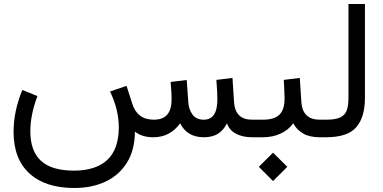

<svg xmlns="http://www.w3.org/2000/svg" viewBox="-20 -687 1919 961"><path d="M747.6 0C803.2 0 848.1 -23.4 881.8 -69.8C904.8 -23.4 944.3 0 1000.5 0C1028.3 0 1051.8 -5.9 1070.3 -17.1C1088.4 -28.3 1104 -45.9 1116.2 -69.8C1124.5 -45.9 1140.1 -28.3 1162.1 -17.1C1184.1 -5.9 1210.9 0 1242.7 0H1256.3V-87.9H1241.7C1185.5 -87.9 1155.3 -117.2 1151.4 -176.3L1143.6 -296.9L1063 -287.1C1064.5 -265.1 1065.9 -246.1 1066.9 -230C1067.4 -213.9 1067.9 -200.2 1067.9 -189C1067.9 -121.6 1045.4 -87.9 1000 -87.9C974.6 -87.9 955.6 -96.7 943.4 -113.8C931.2 -130.9 923.8 -151.4 922.4 -176.3L914.6 -286.6L834 -276.9C835.4 -255.9 836.9 -237.8 837.9 -223.6C838.4 -209 838.9 -197.8 838.9 -189.9C838.9 -157.2 832 -131.8 817.9 -114.3C803.7 -96.7 780.8 -87.9 748.5 -87.9C720.2 -88.4 697.8 -95.2 680.7 -108.4C663.6 -121.6 650.4 -141.1 642.1 -168L613.3 -257.3L530.8 -229C560.1 -168 574.7 -107.9 574.7 -48.8C574.2 23.9 555.2 77.6 517.1 113.3C479 148.9 423.3 167 350.6 167C275.9 167 221.2 150.9 185.5 118.2C149.9 85.9 131.8 36.6 131.8 -29.8C131.8 -85 143.6 -143.6 167.5 -206.1L91.8 -236.8C62.5 -165.5 47.9 -95.7 47.9 -27.3C47.9 64 74.7 133.3 127.9 181.6C181.2 230 255.9 253.9 352.1 253.9C411.1 253.9 463.4 243.2 508.8 221.7C554.2 200.2 589.8 168.5 615.7 126.5C641.6 85 654.8 33.2 655.3 -28.3C679.2 -9.3 710 0 747.6 0Z M1591.8 0V-87.9H1581.1C1522.9 -87.9 1492.2 -117.7 1488.3 -176.8L1480.5 -296.9L1400.4 -287.1C1400.9 -272 1401.9 -256.8 1402.8 -240.7C1403.8 -224.6 1404.3 -209 1404.3 -193.8C1404.3 -157.2 1396 -130.9 1379.4 -113.8C1362.8 -96.7 1335 -87.9 1295.9 -87.9H1236.8V0H1295.9C1328.6 0 1357.9 -5.9 1383.8 -18.1C1409.7 -29.8 1431.2 -46.9 1447.8 -69.8C1460 -46.9 1477.1 -29.8 1498.5 -18.1C1520 -5.9 1547.4 0 1580.1 0ZM1275.4 147.9 1346.7 219.2 1418 147.9 1346.7 77.1Z M1572.3 0H1611.3C1683.6 0 1734.4 -16.6 1763.2 -50.3C1792 -83.5 1806.6 -132.3 1806.6 -197.3V-667H1724.1V-196.8C1724.1 -172.9 1721.7 -152.8 1716.3 -136.7C1710.9 -120.6 1700.7 -108.4 1684.6 -100.1C1668.5 -91.8 1644.5 -87.9 1611.8 -87.9H1572.3Z"/></svg>

Font: Vazir
Style: Regular
Weight: 400
Designer: Saber Rastikerdar
Foundry: Saber Rastikerdar
Version: Version 27.002;January 24, 2021;FontCreator 13.0.0.2683 64-b